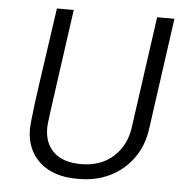

<svg xmlns="http://www.w3.org/2000/svg" viewBox="-51 -736 780 796"><g transform="rotate(5 339.5 -338.0)"><path d="M297 10Q199 10 142.5 -41.5Q86 -93 86 -179Q86 -190 89 -218.5Q92 -247 97 -287Q102 -327 109 -373.5Q116 -420 122.5 -467.5Q129 -515 135.5 -558Q142 -601 146.5 -634.5Q151 -668 154 -686H224Q208 -571 196.5 -489Q185 -407 177.5 -353Q170 -299 165.5 -266Q161 -233 159 -215.5Q157 -198 157 -189Q157 -125 196 -88.5Q235 -52 309 -52Q392 -52 444 -99.5Q496 -147 506 -222L571 -686H643L578 -220Q568 -150 530.5 -98.5Q493 -47 435.5 -18.5Q378 10 305 10Z"/></g></svg>

Font: Chivo ExtraLight
Style: Italic
Weight: 250
Italic angle: -8.05°
Designer: Hector Gatti
Foundry: Omnibus-Type
Version: Version 2.002